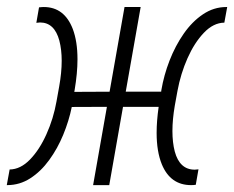

<svg xmlns="http://www.w3.org/2000/svg" viewBox="-47 -538 681 558"><path d="M-25.9 0H-27.3L-19 -45.4Q12.7 -45.9 40.3 -74.5Q67.9 -103 88.1 -148.2Q108.4 -193.4 117.2 -243.2L125 -286.6Q132.3 -327.1 132.3 -361.3Q132.3 -393.6 125.5 -419.9Q111.3 -472.7 69.3 -472.7Q65.4 -472.7 58.6 -471.7L66.4 -516.6Q70.3 -517.1 73.5 -517.3Q76.7 -517.6 80.1 -517.6Q140.1 -517.6 164.6 -453.6Q178.2 -417.5 178.2 -365.7Q178.2 -325.7 169.9 -276.4L168.9 -271L271.5 -271.5L314.9 -517.6H361.8L318.4 -271.5H421.4L421.9 -275.9Q429.2 -319.3 445.8 -362.1Q462.4 -404.8 486.8 -439.9Q511.2 -475.1 542.7 -496.3Q574.2 -517.6 610.8 -517.6H613.3L605 -472.2Q573.2 -471.7 545.7 -442.9Q518.1 -414.1 498 -368.9Q478 -323.7 468.8 -273.9L460.9 -230.5Q454.1 -190.4 454.1 -157.2Q454.1 -124 460.9 -97.7Q475.1 -44.9 519 -44.9Q522.9 -44.9 529.8 -45.9L522 -1Q518.6 -0.5 515.1 -0.2Q511.7 0 508.3 0Q448.2 0 423.3 -60.5Q408.2 -97.7 408.2 -151.9Q408.2 -186.5 414.1 -227.5H310.5L270.5 0H223.6L263.7 -227.5L161.6 -227.1Q153.3 -186.5 136.7 -146.2Q120.1 -106 95.9 -72.8Q71.8 -39.6 41 -19.8Q10.3 0 -25.9 0Z"/></svg>

Font: CaskaydiaCove NFP ExtraLight
Style: Italic
Weight: 200
Italic angle: -10°
Designer: Aaron Bell
Foundry: Saja Typeworks
Version: Version 2111.001; VTT 6.35;Nerd Fonts 3.1.1